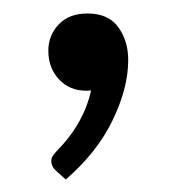

<svg xmlns="http://www.w3.org/2000/svg" viewBox="-20 -138 267 292"><path d="M80 135 64.5 121Q58 115 58 107Q58 102.5 60 99.5Q62 96.5 66 92Q107.5 50 118.5 -0.5L112 0Q85.5 0 69.5 -17.5Q53.5 -35 53.5 -61Q53.5 -84 69.2 -100.8Q85 -117.5 113 -117.5Q145 -117.5 160 -96.5Q175 -75.5 175 -47Q175 -4 151.2 45Q127.5 94 80 135Z"/></svg>

Font: Verano Sans
Style: Regular
Weight: 400
Designer: Lukasz Dziedzic with Adam Twardoch and Botio Nikoltchev
Foundry: tyPoland Lukasz Dziedzic
Version: Version 3.001;December 28, 2019;FontCreator 12.0.0.2547 64-b